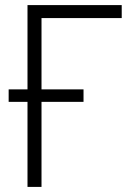

<svg xmlns="http://www.w3.org/2000/svg" viewBox="-20 -734 540 754"><path d="M88 0V-334H14V-383H88V-714H458V-663H143V-383H308V-334H143V0Z"/></svg>

Font: Noto Sans Mono ExtraCondensed Light
Style: Regular
Weight: 300
Width: 2
Designer: Monotype Design Team
Foundry: Monotype Imaging Inc.
Version: Version 2.014; ttfautohint (v1.8.4.7-5d5b)